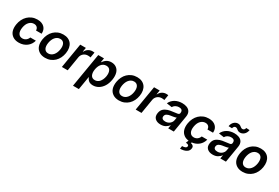

<svg xmlns="http://www.w3.org/2000/svg" viewBox="100 -2101 5349 3675"><g transform="rotate(30 2774.5 -263.5)"><path d="M42.6 -270.6Q52.2 -329.9 77.8 -381.4Q103.3 -432.9 142.8 -470.9Q182.2 -508.9 234.6 -530.7Q286.9 -552.6 350.1 -552.6Q450.3 -552.6 505 -498.9Q559.7 -445.3 551.8 -356.5H428.6Q428.3 -378.2 421.7 -395.2Q415.1 -412.3 402.9 -424.2Q390.6 -436.1 373.4 -442.5Q356.2 -448.9 334.5 -448.9Q274.9 -448.9 230.5 -402.3Q208.1 -378.9 194.1 -346.8Q180 -314.6 172.9 -272.7Q159.1 -189.3 187.5 -141.7Q215.9 -94.1 275.6 -94.1Q296.5 -94.1 315.9 -100.3Q335.2 -106.5 351.4 -118.3Q367.5 -130 380.3 -147.2Q393.1 -164.4 400.9 -186.4H523.8Q512.8 -143.1 488.8 -106.9Q464.8 -70.7 430.4 -44.6Q396 -18.5 352.1 -3.9Q308.2 10.7 257.1 10.7Q175.4 10.7 122.9 -25.2Q68.9 -61.8 48.8 -123.9Q28.8 -186.1 42.6 -270.6Z M620.4 -273.8Q630 -332.7 655 -383.7Q680 -434.7 718.9 -472.1Q757.8 -509.6 809.5 -531.1Q861.2 -552.6 924.4 -552.6Q984.7 -552.6 1030 -532Q1075.3 -511.4 1103.5 -473.9Q1131.7 -436.4 1141.7 -383.9Q1151.6 -331.3 1141.3 -267Q1131.7 -208.1 1106.7 -157.3Q1081.7 -106.5 1042.8 -69.2Q1003.9 -32 952.1 -10.7Q900.2 10.7 837.4 10.7Q757.5 10.7 703.5 -25.2Q648.4 -61.8 627.5 -124.3Q606.5 -186.8 620.4 -273.8ZM848 -92.3Q881.7 -92.3 909.3 -106.5Q936.8 -120.7 957.9 -145.4Q979 -170.1 992.9 -203.3Q1006.7 -236.5 1012.8 -274.5Q1018.8 -311.1 1016.2 -343.2Q1013.5 -375.4 1001.6 -399.1Q989.7 -422.9 968 -436.8Q946.4 -450.6 914.1 -450.6Q876.8 -450.6 848.4 -434.3Q820 -418 799.7 -391.9Q779.5 -365.8 767 -333.1Q754.6 -300.4 749.3 -267.8Q743.3 -231.2 745.7 -199.2Q748.2 -167.3 760.3 -143.5Q772.4 -119.7 794 -106Q815.7 -92.3 848 -92.3Z M1296.9 -545.5H1421.5L1406.2 -454.5H1411.9Q1422.6 -476.9 1438 -495.2Q1453.5 -513.5 1473 -526.3Q1492.5 -539.1 1515.3 -546.2Q1538 -553.3 1563.2 -553.3Q1574.2 -553.3 1587 -552.4Q1599.8 -551.5 1609 -549.7L1589.1 -431.5Q1568.5 -438.9 1529.8 -438.9Q1503.6 -438.9 1479.6 -430.2Q1455.6 -421.5 1436.8 -405.9Q1418 -390.3 1405 -368.6Q1392 -346.9 1387.4 -320.7L1334.5 0H1206Z M1569.6 204.5 1695.3 -545.5H1821.7L1807.2 -455.3H1814.6Q1844.8 -502.1 1887.1 -527.3Q1929.3 -552.6 1986.9 -552.6Q2050.1 -552.6 2095.2 -520.2Q2117.9 -504.3 2134.6 -480.5Q2151.3 -456.7 2160.5 -425.4Q2169.7 -394.2 2171.2 -355.8Q2172.6 -317.5 2165.1 -272Q2150.2 -182.2 2110.1 -119.3Q2090.2 -88.1 2065.9 -63.9Q2041.5 -39.8 2013.8 -23.4Q1986.2 -7.1 1955.8 1.2Q1925.4 9.6 1893.5 9.6Q1846.6 9.6 1818.2 -6Q1804 -13.8 1793.3 -23.4Q1782.7 -33 1774.9 -43.7Q1767 -54.3 1761.7 -65.2Q1756.4 -76 1753.2 -85.9H1747.5L1699.2 204.5ZM1788.4 -144.9Q1813.9 -95.9 1875.4 -95.9Q1899.5 -95.9 1919.7 -103.2Q1940 -110.4 1956.3 -123Q1972.7 -135.7 1985.6 -152.9Q1998.6 -170.1 2008.2 -189.6Q2017.8 -209.2 2024.1 -230.5Q2030.5 -251.8 2034.1 -272.7Q2045.8 -349.4 2021.7 -398.1Q1997.2 -447.1 1933.6 -447.1Q1897 -447.1 1869.7 -431.8Q1842.3 -416.5 1823.2 -391.9Q1804 -367.2 1792.4 -335.9Q1780.9 -304.7 1775.9 -272.7Q1769.2 -233 1772.5 -201.2Q1775.9 -169.4 1788.4 -144.9Z M2251.8 -273.8Q2261.4 -332.7 2286.4 -383.7Q2311.4 -434.7 2350.3 -472.1Q2389.2 -509.6 2440.9 -531.1Q2492.5 -552.6 2555.8 -552.6Q2616.1 -552.6 2661.4 -532Q2706.7 -511.4 2734.9 -473.9Q2763.1 -436.4 2773.1 -383.9Q2783 -331.3 2772.7 -267Q2763.1 -208.1 2738.1 -157.3Q2713.1 -106.5 2674.2 -69.2Q2635.3 -32 2583.5 -10.7Q2531.6 10.7 2468.8 10.7Q2388.8 10.7 2334.9 -25.2Q2279.8 -61.8 2258.9 -124.3Q2237.9 -186.8 2251.8 -273.8ZM2479.4 -92.3Q2513.1 -92.3 2540.7 -106.5Q2568.2 -120.7 2589.3 -145.4Q2610.4 -170.1 2624.3 -203.3Q2638.1 -236.5 2644.2 -274.5Q2650.2 -311.1 2647.5 -343.2Q2644.9 -375.4 2633 -399.1Q2621.1 -422.9 2599.4 -436.8Q2577.8 -450.6 2545.5 -450.6Q2508.2 -450.6 2479.8 -434.3Q2451.3 -418 2431.1 -391.9Q2410.9 -365.8 2398.4 -333.1Q2386 -300.4 2380.7 -267.8Q2374.6 -231.2 2377.1 -199.2Q2379.6 -167.3 2391.7 -143.5Q2403.8 -119.7 2425.4 -106Q2447.1 -92.3 2479.4 -92.3Z M2928.3 -545.5H3052.9L3037.6 -454.5H3043.3Q3054 -476.9 3069.4 -495.2Q3084.9 -513.5 3104.4 -526.3Q3123.9 -539.1 3146.7 -546.2Q3169.4 -553.3 3194.6 -553.3Q3205.6 -553.3 3218.4 -552.4Q3231.2 -551.5 3240.4 -549.7L3220.5 -431.5Q3199.9 -438.9 3161.2 -438.9Q3134.9 -438.9 3111 -430.2Q3087 -421.5 3068.2 -405.9Q3049.4 -390.3 3036.4 -368.6Q3023.4 -346.9 3018.8 -320.7L2965.9 0H2837.4Z M3234.7 -153.1Q3245 -214.5 3280.5 -248.6Q3299.4 -266.3 3321.7 -278.6Q3344.1 -290.8 3368.6 -299Q3393.1 -307.2 3418.7 -311.8Q3444.2 -316.4 3469.1 -318.9Q3542.6 -327.1 3575.3 -333.8Q3608 -340.9 3612.6 -367.9V-370Q3619 -410.9 3600.5 -432.5Q3582 -454.2 3535.9 -454.2Q3512.4 -454.2 3492.7 -448.7Q3473 -443.2 3457.2 -433.8Q3441.4 -424.4 3429.7 -411.8Q3418 -399.1 3410.5 -384.9L3294 -402Q3311.1 -440.7 3338.1 -469.1Q3365.1 -497.5 3398.6 -516Q3432.2 -534.4 3470.9 -543.5Q3509.6 -552.6 3550.4 -552.6Q3576.3 -552.6 3602.1 -548.7Q3627.8 -544.7 3650.9 -536Q3674 -527.3 3693.2 -513Q3712.4 -498.6 3724.8 -477.8Q3737.2 -457 3741.8 -429Q3746.4 -400.9 3740.4 -365.1L3679.7 0H3556.1L3568.9 -74.9H3564.6Q3553.3 -57.5 3536.9 -43Q3520.6 -28.4 3498.2 -14.9Q3455.3 11 3390.3 11Q3312.1 11 3267 -30.9Q3221.6 -73.2 3234.7 -153.1ZM3438.9 -83.5Q3497.2 -83.5 3536.9 -116.8Q3576.7 -150.2 3584.2 -195.7L3594.8 -259.9Q3590.2 -256.7 3581.1 -253.7Q3572.1 -250.7 3560.5 -248Q3549 -245.4 3536.2 -243.1Q3523.4 -240.8 3511.4 -238.8Q3499.3 -236.9 3489.2 -235.4Q3479 -234 3473 -233.3Q3450.6 -230.5 3431.8 -224.6Q3413 -218.8 3397 -209.9Q3365.1 -192.5 3359.4 -155.2Q3356.5 -137.8 3361.2 -124.3Q3365.8 -110.8 3376.2 -101.7Q3386.7 -92.7 3402.7 -88.1Q3418.7 -83.5 3438.9 -83.5Z M3831.3 -270.6Q3840.9 -329.9 3866.5 -381.4Q3892 -432.9 3931.5 -470.9Q3970.9 -508.9 4023.3 -530.7Q4075.6 -552.6 4138.8 -552.6Q4239 -552.6 4293.7 -498.9Q4348.4 -445.3 4340.6 -356.5H4217.3Q4217 -378.2 4210.4 -395.2Q4203.8 -412.3 4191.6 -424.2Q4179.3 -436.1 4162.1 -442.5Q4144.9 -448.9 4123.2 -448.9Q4063.6 -448.9 4019.2 -402.3Q3996.8 -378.9 3982.8 -346.8Q3968.7 -314.6 3961.6 -272.7Q3947.8 -189.3 3976.2 -141.7Q4004.6 -94.1 4064.3 -94.1Q4085.2 -94.1 4104.6 -100.3Q4123.9 -106.5 4140.1 -118.3Q4156.2 -130 4169 -147.2Q4181.8 -164.4 4189.6 -186.4H4312.5Q4302.2 -146.7 4281.4 -112.9Q4260.7 -79.2 4230.8 -53.6Q4201 -28.1 4163 -11.9Q4125 4.3 4080.6 8.9L4073.5 27.3Q4106.2 32.3 4126.1 53.3Q4146 74.2 4138.8 112.9Q4135.3 134.9 4124.8 151.8Q4114.3 168.7 4099.3 181.1Q4084.2 193.5 4065.3 201.9Q4046.5 210.2 4026.3 215.2Q4006 220.2 3985.4 222.3Q3964.8 224.4 3946 224.4L3955.3 161.2Q3996.1 161.2 4022 150.2Q4047.9 139.2 4052.2 116.1Q4056.5 93.4 4040.7 82.9Q4024.9 72.4 3987.2 68.5L4010.7 8.9Q3981.5 5.7 3956.9 -2.7Q3932.2 -11 3911.6 -25.2Q3857.6 -62.5 3837.7 -124.6Q3817.8 -186.8 3831.3 -270.6Z M4386.7 -153.1Q4397 -214.5 4432.5 -248.6Q4451.3 -266.3 4473.7 -278.6Q4496.1 -290.8 4520.6 -299Q4545.1 -307.2 4570.7 -311.8Q4596.2 -316.4 4621.1 -318.9Q4694.6 -327.1 4727.3 -333.8Q4759.9 -340.9 4764.6 -367.9V-370Q4771 -410.9 4752.5 -432.5Q4734 -454.2 4687.9 -454.2Q4664.4 -454.2 4644.7 -448.7Q4625 -443.2 4609.2 -433.8Q4593.4 -424.4 4581.7 -411.8Q4570 -399.1 4562.5 -384.9L4446 -402Q4463.1 -440.7 4490.1 -469.1Q4517 -497.5 4550.6 -516Q4584.2 -534.4 4622.9 -543.5Q4661.6 -552.6 4702.4 -552.6Q4728.3 -552.6 4754.1 -548.7Q4779.8 -544.7 4802.9 -536Q4826 -527.3 4845.2 -513Q4864.3 -498.6 4876.8 -477.8Q4889.2 -457 4893.8 -429Q4898.4 -400.9 4892.4 -365.1L4831.7 0H4708.1L4720.9 -74.9H4716.6Q4705.3 -57.5 4688.9 -43Q4672.6 -28.4 4650.2 -14.9Q4607.2 11 4542.3 11Q4464.1 11 4419 -30.9Q4373.6 -73.2 4386.7 -153.1ZM4535.9 -613.6Q4545.8 -676.8 4584.9 -713.1Q4622.5 -748.6 4670.5 -748.6Q4702.1 -748.6 4720.5 -736.2Q4729.8 -729.8 4738.6 -723.5Q4747.5 -717.3 4755.3 -710.9Q4771 -698.2 4793.3 -698.2Q4803.6 -698.2 4812.5 -702.2Q4821.4 -706.3 4828.3 -713.4Q4835.2 -720.5 4839.8 -730.6Q4844.5 -740.8 4846.2 -752.5L4921.9 -749.3Q4911.2 -685.7 4872.9 -650.9Q4833.5 -615.8 4786.6 -615.4Q4769.2 -615.4 4756.7 -619.1Q4744.3 -622.9 4734.7 -628.6Q4725.1 -634.2 4717.7 -640.6Q4710.2 -647 4702.6 -652.7Q4695 -658.4 4686.1 -662.1Q4677.2 -665.8 4665.1 -665.8Q4646 -665.8 4631.6 -651.1Q4617.2 -636.4 4612.9 -611.9ZM4590.9 -83.5Q4649.1 -83.5 4688.9 -116.8Q4728.7 -150.2 4736.2 -195.7L4746.8 -259.9Q4742.2 -256.7 4733.1 -253.7Q4724.1 -250.7 4712.5 -248Q4701 -245.4 4688.2 -243.1Q4675.4 -240.8 4663.4 -238.8Q4651.3 -236.9 4641.2 -235.4Q4631 -234 4625 -233.3Q4602.6 -230.5 4583.8 -224.6Q4565 -218.8 4549 -209.9Q4517 -192.5 4511.4 -155.2Q4508.5 -137.8 4513.1 -124.3Q4517.8 -110.8 4528.2 -101.7Q4538.7 -92.7 4554.7 -88.1Q4570.7 -83.5 4590.9 -83.5Z M4983.7 -273.8Q4993.3 -332.7 5018.3 -383.7Q5043.3 -434.7 5082.2 -472.1Q5121.1 -509.6 5172.8 -531.1Q5224.4 -552.6 5287.6 -552.6Q5348 -552.6 5393.3 -532Q5438.6 -511.4 5466.8 -473.9Q5495 -436.4 5505 -383.9Q5514.9 -331.3 5504.6 -267Q5495 -208.1 5470 -157.3Q5445 -106.5 5406.1 -69.2Q5367.2 -32 5315.3 -10.7Q5263.5 10.7 5200.6 10.7Q5120.7 10.7 5066.8 -25.2Q5011.7 -61.8 4990.8 -124.3Q4969.8 -186.8 4983.7 -273.8ZM5211.3 -92.3Q5245 -92.3 5272.5 -106.5Q5300.1 -120.7 5321.2 -145.4Q5342.3 -170.1 5356.2 -203.3Q5370 -236.5 5376.1 -274.5Q5382.1 -311.1 5379.4 -343.2Q5376.8 -375.4 5364.9 -399.1Q5353 -422.9 5331.3 -436.8Q5309.7 -450.6 5277.3 -450.6Q5240.1 -450.6 5211.6 -434.3Q5183.2 -418 5163 -391.9Q5142.8 -365.8 5130.3 -333.1Q5117.9 -300.4 5112.6 -267.8Q5106.5 -231.2 5109 -199.2Q5111.5 -167.3 5123.6 -143.5Q5135.7 -119.7 5157.3 -106Q5179 -92.3 5211.3 -92.3Z"/></g></svg>

Font: Inter P Semi Bold
Style: Italic
Weight: 600
Italic angle: 9.39999°
Designer: Rasmus Andersson
Foundry: rsms
Version: Version 3.018;git-588b23468